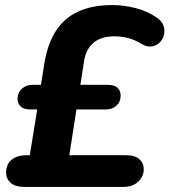

<svg xmlns="http://www.w3.org/2000/svg" viewBox="-20 -736 667 756"><path d="M77 0Q40 0 22 -16Q4 -32 4 -56Q4 -90 26.5 -107.5Q49 -125 85 -125H139L92 -92L132 -339L159 -305H101Q73 -305 61 -317Q49 -329 49 -347Q49 -371 66 -386.5Q83 -402 107 -402H158L134 -356L155 -489Q168 -565 200.5 -615Q233 -665 288 -690.5Q343 -716 422 -716Q468 -716 514.5 -704Q561 -692 595 -668Q616 -655 623 -637Q630 -619 626 -600.5Q622 -582 609.5 -569.5Q597 -557 579 -553.5Q561 -550 541 -561Q510 -580 483.5 -586.5Q457 -593 431 -593Q378 -593 348 -567.5Q318 -542 311 -495L292 -373L279 -402H404Q431 -402 443 -390Q455 -378 455 -360Q455 -335 438.5 -320Q422 -305 397 -305H281L253 -125H474Q511 -125 528.5 -109.5Q546 -94 546 -70Q546 -41 524 -20.5Q502 0 465 0Z"/></svg>

Font: Nunito ExtraLight ExtraBold
Style: Italic
Weight: 800
Italic angle: -9°
Version: Version 3.602